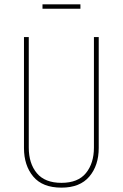

<svg xmlns="http://www.w3.org/2000/svg" viewBox="-20 -851 563 881"><path d="M433 -172Q433 -92 390 -41Q347 10 262 10Q175 10 132.5 -41Q90 -92 90 -172V-681H112V-174Q112 -101 149 -56.5Q186 -12 262 -12Q338 -12 374.5 -57Q411 -102 411 -174V-681H433ZM349 -811H175V-831H349Z"/></svg>

Font: Fira Sans Extra Condensed Thin
Style: Regular
Weight: 250
Width: 1
Designer: Carrois Corporate & Edenspiekermann AG
Foundry: Carrois Corporate GbR & Edenspiekermann AG
Version: Version 4.203